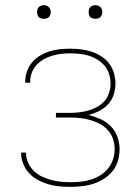

<svg xmlns="http://www.w3.org/2000/svg" viewBox="-20 -717 540 745"><path d="M253 8Q231 8 209.5 6Q188 4 167.5 -2Q147 -8 127.5 -18.5Q108 -29 93.5 -44.5Q79 -60 70.5 -80.5Q62 -101 62 -123V-125H81V-123Q81 -104 89 -86Q97 -68 110.5 -54.5Q124 -41 141.5 -32.5Q159 -24 177.5 -19Q196 -14 215 -12Q234 -10 253 -10Q273 -10 293 -12Q313 -14 332.5 -20Q352 -26 369.5 -37Q387 -48 399.5 -63.5Q412 -79 418.5 -98.5Q425 -118 425 -138Q425 -158 418.5 -177.5Q412 -197 398.5 -212Q385 -227 367 -236.5Q349 -246 329.5 -251.5Q310 -257 290 -259Q270 -261 250 -261H197V-279H250Q268 -279 286.5 -281Q305 -283 322.5 -288Q340 -293 356.5 -302Q373 -311 385 -324.5Q397 -338 403 -356Q409 -374 409 -392Q409 -411 403.5 -429Q398 -447 386.5 -461Q375 -475 359 -485Q343 -495 325.5 -500.5Q308 -506 289.5 -508Q271 -510 253 -510Q235 -510 217.5 -508Q200 -506 183 -501Q166 -496 150 -487Q134 -478 122 -465Q110 -452 103.5 -435Q97 -418 97 -400V-396H78V-401Q78 -421 85 -440.5Q92 -460 105 -475.5Q118 -491 136 -501.5Q154 -512 173 -518Q192 -524 212.5 -526Q233 -528 253 -528Q274 -528 294.5 -525.5Q315 -523 335 -516.5Q355 -510 373 -498.5Q391 -487 403.5 -470.5Q416 -454 422 -433.5Q428 -413 428 -393Q428 -371 421 -349.5Q414 -328 399 -312Q384 -296 364 -286Q344 -276 323 -271Q347 -265 369.5 -255Q392 -245 409.5 -227.5Q427 -210 435.5 -186Q444 -162 444 -138Q444 -115 437.5 -93Q431 -71 417 -53.5Q403 -36 383.5 -23.5Q364 -11 342.5 -4Q321 3 298 5.5Q275 8 253 8ZM350 -644Q345 -644 339.5 -645.5Q334 -647 330.5 -650.5Q327 -654 325.5 -659.5Q324 -665 324 -670Q324 -675 325.5 -680.5Q327 -686 330.5 -689.5Q334 -693 339.5 -695Q345 -697 350 -697Q355 -697 360.5 -695Q366 -693 369.5 -689.5Q373 -686 375 -680.5Q377 -675 377 -670Q377 -665 375 -659.5Q373 -654 369.5 -650.5Q366 -647 360.5 -645.5Q355 -644 350 -644ZM150 -644Q145 -644 139.5 -645.5Q134 -647 130.5 -650.5Q127 -654 125.5 -659.5Q124 -665 124 -670Q124 -675 125.5 -680.5Q127 -686 130.5 -689.5Q134 -693 139.5 -695Q145 -697 150 -697Q155 -697 160.5 -695Q166 -693 169.5 -689.5Q173 -686 175 -680.5Q177 -675 177 -670Q177 -665 175 -659.5Q173 -654 169.5 -650.5Q166 -647 160.5 -645.5Q155 -644 150 -644Z"/></svg>

Font: Iosevka SS18 Thin
Style: Regular
Weight: 100
Monospace: yes
Designer: Belleve Invis
Foundry: Belleve Invis
Version: Version 25.1.1; ttfautohint (v1.8.4)